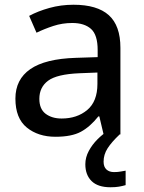

<svg xmlns="http://www.w3.org/2000/svg" viewBox="-20 -567 608 810"><path d="M290 -547Q390 -547 439 -503Q488 -459 488 -365V0H417L399 -76H395Q360 -32 321 -11Q282 10 214 10Q141 10 93 -29Q45 -68 45 -151Q45 -232 108 -275.5Q171 -319 300 -323L392 -326V-356Q392 -420 364 -445Q336 -470 285 -470Q243 -470 205 -457.5Q167 -445 134 -429L103 -500Q140 -520 188.5 -533.5Q237 -547 290 -547ZM315 -258Q220 -254 183 -226.5Q146 -199 146 -150Q146 -107 172.5 -87Q199 -67 240 -67Q305 -67 348 -103Q391 -139 391 -213V-261ZM417 115Q417 137 429 148Q441 159 461 159Q478 159 490 156.5Q502 154 510 153V214Q496 218 481.5 220.5Q467 223 446 223Q393 223 366.5 197Q340 171 340 126Q340 97 354.5 70Q369 43 391 21Q413 -1 435 -15L485 0Q451 32 434 58.5Q417 85 417 115Z"/></svg>

Font: Noto Sans Sundanese Medium
Style: Regular
Weight: 500
Version: Version 2.003